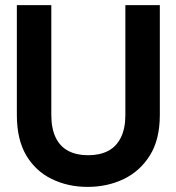

<svg xmlns="http://www.w3.org/2000/svg" viewBox="-20 -720 691 752"><path d="M323 12Q246 12 182.5 -19Q119 -50 82.5 -112Q46 -174 46 -270V-700H181V-269Q181 -217 198 -181.5Q215 -146 247.5 -129Q280 -112 325 -112Q371 -112 403.5 -129Q436 -146 453.5 -181.5Q471 -217 471 -269V-700H606V-270Q606 -174 567.5 -112Q529 -50 465 -19Q401 12 323 12Z"/></svg>

Font: DM Sans 36pt
Style: Bold
Weight: 700
Version: Version 4.004;gftools[0.9.30]